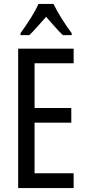

<svg xmlns="http://www.w3.org/2000/svg" viewBox="-20 -963 442 983"><path d="M357 0H73V-714H357V-639H157V-410H345V-335H157V-76H357ZM254 -943Q270 -909 296 -867.5Q322 -826 347 -793V-783H302Q281 -803 260 -827Q239 -851 216 -877Q193 -851 170.5 -825.5Q148 -800 130 -783H85V-793Q112 -830 137.5 -870.5Q163 -911 177 -943Z"/></svg>

Font: Noto Sans Tamil ExtraCondensed
Style: Regular
Weight: 400
Width: 2
Designer: Jelle Bosma - Monotype Design Team
Foundry: Monotype Imaging Inc.
Version: Version 2.004; ttfautohint (v1.8.4.7-5d5b)